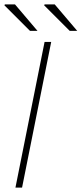

<svg xmlns="http://www.w3.org/2000/svg" viewBox="-30 -850 370 870"><path d="M40 0 172 -660H202L70 0ZM106 -710 -10 -826 -8 -830H38L140 -710ZM286 -710 170 -826 172 -830H218L320 -710Z"/></svg>

Font: Source Sans 3 ExtraLight ExtraLight
Style: Italic
Weight: 250
Italic angle: -11°
Version: Version 3.052;hotconv 1.1.0;makeotfexe 2.6.0